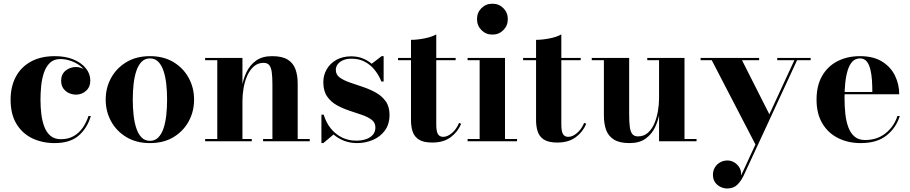

<svg xmlns="http://www.w3.org/2000/svg" viewBox="-20 -780 5022 1060"><path d="M281.5 10Q213.5 10 158.5 -16.2Q103.5 -42.5 71 -95.8Q38.5 -149 38.5 -230Q38.5 -301.5 67 -355.5Q95.5 -409.5 150.2 -439.8Q205 -470 283 -470Q341.5 -470 385.5 -451.8Q429.5 -433.5 454 -403Q478.5 -372.5 478.5 -335.5Q478.5 -299.5 455 -278.5Q431.5 -257.5 399.5 -257.5Q380.5 -257.5 361.5 -265.8Q342.5 -274 330 -291.2Q317.5 -308.5 317.5 -334.5Q317.5 -370 342.2 -390Q367 -410 399.5 -410Q430 -410 453.8 -390.5Q477.5 -371 477.5 -335.5H466Q466 -362.5 452 -384.5Q438 -406.5 415 -422Q392 -437.5 365.2 -445.8Q338.5 -454 313.5 -454Q277 -454 255.2 -432.8Q233.5 -411.5 222.2 -377.5Q211 -343.5 207.2 -304.5Q203.5 -265.5 203.5 -230Q203.5 -187 208.5 -147.8Q213.5 -108.5 225.8 -77.8Q238 -47 260 -29.2Q282 -11.5 316 -11.5Q355.5 -11.5 385.2 -27.8Q415 -44 435.5 -73Q456 -102 468.5 -139.5H481.5Q462 -73 414.5 -31.5Q367 10 281.5 10Z M808 10Q732.5 10 677.8 -23Q623 -56 593.2 -110.5Q563.5 -165 563.5 -230Q563.5 -295 593.2 -349.5Q623 -404 677.8 -437Q732.5 -470 808 -470Q883.5 -470 938 -437Q992.5 -404 1022 -349.5Q1051.5 -295 1051.5 -230Q1051.5 -165 1022 -110.5Q992.5 -56 938 -23Q883.5 10 808 10ZM808 -2.5Q835.5 -2.5 853.8 -21Q872 -39.5 882.8 -71.5Q893.5 -103.5 898 -144.5Q902.5 -185.5 902.5 -230Q902.5 -275 898 -315.8Q893.5 -356.5 882.8 -388.5Q872 -420.5 853.8 -439Q835.5 -457.5 808 -457.5Q780 -457.5 761.8 -439Q743.5 -420.5 732.8 -388.5Q722 -356.5 717.5 -315.8Q713 -275 713 -230Q713 -185.5 717.5 -144.5Q722 -103.5 732.8 -71.5Q743.5 -39.5 761.8 -21Q780 -2.5 808 -2.5Z M1318.5 -460V-12.5H1370V0H1112.5V-12.5H1179.5V-447.5H1112.5V-460ZM1623.5 -319.5V-12.5H1690V0H1432.5V-12.5H1484V-311.5Q1484 -353.5 1480.5 -380.2Q1477 -407 1466.8 -420Q1456.5 -433 1435.5 -433Q1403.5 -433 1381.2 -413.2Q1359 -393.5 1345 -362Q1331 -330.5 1324.8 -294Q1318.5 -257.5 1318.5 -223.5L1309 -221.5Q1309 -258 1315.8 -300.8Q1322.5 -343.5 1341 -382Q1359.5 -420.5 1393.5 -445.2Q1427.5 -470 1482 -470Q1538.5 -470 1569 -450.5Q1599.5 -431 1611.5 -397Q1623.5 -363 1623.5 -319.5Z M1754.5 10V-147H1767Q1780.5 -102.5 1806.5 -70.5Q1832.5 -38.5 1868 -21Q1903.5 -3.5 1946.5 -3.5Q1977 -3.5 2001 -11.8Q2025 -20 2038.8 -36.2Q2052.5 -52.5 2052.5 -76Q2052.5 -103 2031.8 -118.8Q2011 -134.5 1978.2 -145.8Q1945.5 -157 1909 -169Q1872.5 -181 1839.5 -199.2Q1806.5 -217.5 1785.8 -247.8Q1765 -278 1765 -326Q1765 -365.5 1784 -398Q1803 -430.5 1837.5 -449.8Q1872 -469 1919 -469Q1954 -469 1982.2 -457.8Q2010.5 -446.5 2032 -428L2087 -470H2098V-330H2085.5Q2072.5 -363 2050.2 -391.8Q2028 -420.5 1995.8 -438.2Q1963.5 -456 1920 -456Q1894.5 -456 1875.2 -448Q1856 -440 1845 -426Q1834 -412 1834 -394Q1834 -368 1855.5 -352.2Q1877 -336.5 1910.8 -324.8Q1944.5 -313 1982.2 -300.5Q2020 -288 2053.8 -269.5Q2087.5 -251 2109 -221.5Q2130.5 -192 2130.5 -146Q2130.5 -94 2104.8 -59.2Q2079 -24.5 2038 -7.2Q1997 10 1951.5 10Q1913 10 1880.2 -2.5Q1847.5 -15 1821.5 -37.5L1765 10Z M2366.5 7Q2318 7 2292.8 -9.2Q2267.5 -25.5 2258.2 -53.2Q2249 -81 2249 -116V-560Q2282.5 -560 2322.5 -567.8Q2362.5 -575.5 2388.5 -590V-93Q2388.5 -55.5 2397.5 -40Q2406.5 -24.5 2427 -24.5Q2450 -24.5 2474.8 -45.2Q2499.5 -66 2514.5 -101.5L2526 -96.5Q2507 -51 2467.5 -22Q2428 7 2366.5 7ZM2177.5 -447.5V-460H2495.5V-447.5Z M2698.5 -589Q2662.5 -589 2638 -613.8Q2613.5 -638.5 2613.5 -674.5Q2613.5 -710.5 2638 -735Q2662.5 -759.5 2698.5 -759.5Q2734.5 -759.5 2759 -735Q2783.5 -710.5 2783.5 -674.5Q2783.5 -638.5 2759 -613.8Q2734.5 -589 2698.5 -589ZM2768 -460V-12.5H2834.5V0H2561.5V-12.5H2628V-447.5H2561.5V-460Z M3057 7Q3008.5 7 2983.2 -9.2Q2958 -25.5 2948.8 -53.2Q2939.5 -81 2939.5 -116V-560Q2973 -560 3013 -567.8Q3053 -575.5 3079 -590V-93Q3079 -55.5 3088 -40Q3097 -24.5 3117.5 -24.5Q3140.5 -24.5 3165.2 -45.2Q3190 -66 3205 -101.5L3216.5 -96.5Q3197.5 -51 3158 -22Q3118.5 7 3057 7ZM2868 -447.5V-460H3186V-447.5Z M3455.5 10Q3399.5 10 3368.8 -9.8Q3338 -29.5 3326 -63.5Q3314 -97.5 3314 -141V-447.5H3247V-460H3453.5V-148.5Q3453.5 -106.5 3457 -79.8Q3460.5 -53 3471 -40Q3481.5 -27 3502 -27Q3534.5 -27 3556.8 -46.8Q3579 -66.5 3592.5 -98Q3606 -129.5 3612.2 -166Q3618.5 -202.5 3618.5 -236.5L3628 -238.5Q3628 -202 3621.5 -159.2Q3615 -116.5 3596.8 -78Q3578.5 -39.5 3544.5 -14.8Q3510.5 10 3455.5 10ZM3618.5 0V-447.5H3553.5V-460H3759V-12.5H3825.5V0Z M4076.5 -447.5 4233 -138 4154 24 3909.5 -447.5H3848V-460H4171V-447.5ZM4455.5 -460V-447.5H4380.5L4086 188.5Q4071 220 4050.2 240.2Q4029.5 260.5 3994.5 260.5Q3976 260.5 3958 252Q3940 243.5 3928 226.8Q3916 210 3916 185Q3916 162 3926.8 144.2Q3937.5 126.5 3955.8 116.2Q3974 106 3996.5 106Q4016.5 106 4034.5 117Q4052.5 128 4063 146.5Q4073.5 165 4071.5 189L4365.5 -447.5H4271V-460Z M4732 10Q4662 10 4606.8 -17.8Q4551.5 -45.5 4519.8 -99Q4488 -152.5 4488 -230Q4488 -307.5 4518.8 -361Q4549.5 -414.5 4603.8 -442.2Q4658 -470 4728 -470Q4802 -470 4850 -440Q4898 -410 4921.2 -362Q4944.5 -314 4944.5 -259.5H4555V-272H4796Q4796 -303.5 4794 -336Q4792 -368.5 4785.2 -396.2Q4778.5 -424 4765 -440.8Q4751.5 -457.5 4728 -457.5Q4702.5 -457.5 4686 -440Q4669.5 -422.5 4660 -391.8Q4650.5 -361 4646.5 -322Q4642.5 -283 4642.5 -240Q4642.5 -191.5 4647.2 -149.2Q4652 -107 4664.5 -75Q4677 -43 4699 -25Q4721 -7 4756 -7Q4823 -7 4869.5 -44.5Q4916 -82 4934.5 -139.5H4947.5Q4928 -75.5 4875.2 -32.8Q4822.5 10 4732 10Z"/></svg>

Font: Bodoni Moda 18pt
Style: Bold
Weight: 700
Designer: Owen Earl
Foundry: indestructible type
Version: Version 2.004